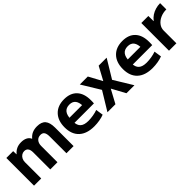

<svg xmlns="http://www.w3.org/2000/svg" viewBox="218 -1535 2550 2550"><g transform="rotate(-45 1493.0 -260.0)"><path d="M69 0V-520H197L199 -459H201Q230 -494 267.5 -512Q305 -530 356 -530Q406 -530 441 -512Q476 -494 491 -459H493Q524 -496 563 -513Q602 -530 654 -530Q737 -530 774.5 -486Q812 -442 812 -347V0H678V-313Q678 -367 661 -392Q644 -417 606 -417Q561 -417 535 -386.5Q509 -356 509 -306V0H374V-320Q374 -368 355.5 -392.5Q337 -417 301 -417Q274 -417 252 -402.5Q230 -388 217 -363Q204 -338 204 -306V0Z M1194 10Q1054 10 978.5 -60Q903 -130 903 -260Q903 -386 972 -458Q1041 -530 1162 -530Q1279 -530 1342.5 -462Q1406 -394 1406 -269Q1406 -255 1405.5 -237Q1405 -219 1404 -210H980V-305H1297L1278 -276Q1278 -354 1249.5 -392Q1221 -430 1162 -430Q1100 -430 1069 -390.5Q1038 -351 1038 -273V-233Q1038 -163 1075 -130Q1112 -97 1188 -97Q1231 -97 1279 -105Q1327 -113 1364 -127L1380 -22Q1343 -7 1293.5 1.5Q1244 10 1194 10Z M1448 0 1607 -261 1449 -520H1599L1700 -333H1702L1803 -520H1953L1796 -261L1955 0H1805L1702 -189H1700L1598 0Z M2289 10Q2149 10 2073.5 -60Q1998 -130 1998 -260Q1998 -386 2067 -458Q2136 -530 2257 -530Q2374 -530 2437.5 -462Q2501 -394 2501 -269Q2501 -255 2500.5 -237Q2500 -219 2499 -210H2075V-305H2392L2373 -276Q2373 -354 2344.5 -392Q2316 -430 2257 -430Q2195 -430 2164 -390.5Q2133 -351 2133 -273V-233Q2133 -163 2170 -130Q2207 -97 2283 -97Q2326 -97 2374 -105Q2422 -113 2459 -127L2475 -22Q2438 -7 2388.5 1.5Q2339 10 2289 10Z M2604 0V-520H2736L2737 -423H2740Q2766 -458 2801.5 -481.5Q2837 -505 2879.5 -517.5Q2922 -530 2967 -530V-413Q2905 -413 2854 -390Q2803 -367 2773 -327.5Q2743 -288 2743 -240V0Z"/></g></svg>

Font: M PLUS 1 Thin
Style: Bold
Weight: 700
Version: Version 1.001